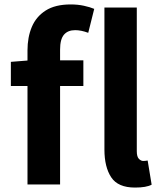

<svg xmlns="http://www.w3.org/2000/svg" viewBox="-20 -832 727 866"><path d="M104 -559V-605Q104 -664 123.5 -710.5Q143 -757 186 -784.5Q229 -812 299 -812Q331 -812 358.5 -806Q386 -800 405 -792L378 -684Q346 -696 319 -696Q286 -696 268.5 -675.5Q251 -655 251 -608V-560H356V-444H251V0H104V-444H29V-553ZM646 -108 664 1Q640 14 589 14Q512 14 481.5 -32.5Q451 -79 451 -157V-798H597V-150Q597 -125 606.5 -115.5Q616 -106 626 -106Q631 -106 635 -106.5Q639 -107 646 -108Z"/></svg>

Font: Source Han Sans CN Bold
Style: Bold
Weight: 700
Designer: Ryoko NISHIZUKA 西塚涼子 (kana & ideographs); Paul D. Hunt (Latin, Greek & Cyrillic); Wenlong ZHANG 张文龙 (bopomofo); Sandoll 
Foundry: Adobe Systems Incorporated
Version: Version 1.00;May 30, 2023;FontCreator 11.5.0.2422 32-bit